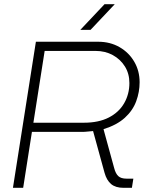

<svg xmlns="http://www.w3.org/2000/svg" viewBox="-20 -900 713 920"><path d="M42 0 152 -700H450Q508 -700 553 -674Q598 -648 623.5 -604Q649 -560 649 -506Q649 -459 632.5 -414.5Q616 -370 578 -335.5Q540 -301 476 -281L527 -95Q534 -68 547 -56Q560 -44 586 -44H619L612 0H572Q534 0 512.5 -18Q491 -36 481 -72L426 -272Q412 -271 399 -269.5Q386 -268 373 -268H133L91 0ZM140 -312H382Q453 -312 501.5 -337Q550 -362 575 -405.5Q600 -449 600 -502Q600 -547 578.5 -581.5Q557 -616 520.5 -636Q484 -656 438 -656H194ZM365 -757 481 -880H530L414 -757Z"/></svg>

Font: MuseoModerno ExtraLight
Style: Italic
Weight: 250
Italic angle: -9°
Designer: Pablo Cosgaya, Héctor Gatti, Marcela Romero, and the Authors of The MuseoModerno Project.
Foundry: Omnibus-Type Team
Version: Version 1.003